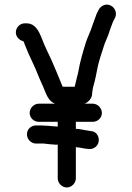

<svg xmlns="http://www.w3.org/2000/svg" viewBox="-20 -745 582 848"><path d="M139 -111H173C190 -109 207 -107 225 -106H235V43C235 64 254 83 275 83C296 83 315 64 315 43V-95L333 -93C342 -91 352 -89 361 -88L373 -87C384 -86 393 -89 402 -96C428 -117 417 -164 382 -166L370 -168C352 -170 332 -176 315 -176V-207H390C411 -207 430 -224 430 -246C430 -268 411 -287 390 -287H352C353 -288 355 -288 356 -288C371 -295 387 -311 387 -332C387 -333 388 -340 388 -341C389 -351 391 -360 393 -367C400 -389 407 -426 412 -452C418 -479 429 -511 437 -536C444 -560 451 -571 459 -593L467 -617C473 -631 476 -644 483 -657L488 -666C499 -689 486 -712 470 -720C448 -732 426 -719 417 -704L412 -694C407 -686 404 -677 401 -668L393 -646C390 -637 386 -628 383 -618C376 -598 368 -583 360 -560C347 -518 333 -472 325 -424C319 -398 315 -386 310 -362H257C256 -365 254 -368 252 -373L244 -393C233 -421 221 -447 209 -476L197 -502C192 -511 188 -521 184 -530C163 -568 153 -642 97 -642H90C68 -642 50 -624 50 -602C50 -582 66 -567 83 -563C84 -562 84 -562 84 -561C86 -558 88 -554 89 -549C99 -523 112 -494 124 -469L136 -443C147 -414 159 -388 171 -361C184 -331 192 -299 223 -287H151C130 -287 111 -268 111 -246C111 -224 130 -207 151 -207H235V-186H231C211 -187 195 -190 178 -190C171 -191 162 -191 152 -191H139C117 -191 99 -174 99 -152C99 -130 117 -111 139 -111Z"/></svg>

Font: Electronic
Style: ExBd
Weight: 800
Version: Version 1.011